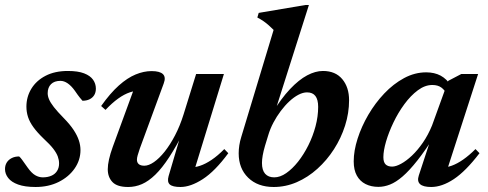

<svg xmlns="http://www.w3.org/2000/svg" viewBox="-25 -735 1948 767"><path d="M51.5 -110Q56.5 -106 63.2 -96.8Q70 -87.5 85.5 -65.5Q101 -43.5 115.8 -35Q130.5 -26.5 146 -26.5Q165 -26.5 179.8 -32.8Q194.5 -39 202.8 -51.8Q211 -64.5 211 -82Q211 -95.5 206 -109.5Q201 -123.5 187.8 -140.8Q174.5 -158 149 -181.5Q124 -205.5 108.8 -226.5Q93.5 -247.5 87 -267.5Q80.5 -287.5 80.5 -309Q80.5 -348 100.2 -380.5Q120 -413 157 -432.2Q194 -451.5 246 -451.5Q286.5 -451.5 311 -442Q335.5 -432.5 346.8 -416.5Q358 -400.5 358 -381Q358 -366 351.5 -355.2Q345 -344.5 333 -338.5Q321 -332.5 304.5 -332.5Q300.5 -337 293.8 -345.2Q287 -353.5 274 -372.5Q260.5 -391.5 245.8 -401.8Q231 -412 216.5 -412Q192 -412 178.8 -398.8Q165.5 -385.5 165.5 -362.5Q165.5 -351 171 -338Q176.5 -325 190.2 -307.2Q204 -289.5 229 -264Q254.5 -238 269 -216Q283.5 -194 290 -174.2Q296.5 -154.5 296.5 -135.5Q296.5 -95.5 273.2 -62Q250 -28.5 209.5 -8.2Q169 12 117 12Q74.5 12 47.5 2.2Q20.5 -7.5 7.8 -24Q-5 -40.5 -5 -59.5Q-5 -74.5 2 -85.8Q9 -97 21.8 -103.5Q34.5 -110 51.5 -110Z M648.5 -31.5 704.5 -221.5 712.5 -216Q680 -151.5 651.2 -107.5Q622.5 -63.5 595.5 -37.2Q568.5 -11 542 0.5Q515.5 12 487 12Q443 12 424.2 -7.8Q405.5 -27.5 405.5 -59Q405.5 -76 410.5 -98.5Q415.5 -121 425.5 -148.5L518.5 -402.5L539.5 -372.5Q517 -374 494 -366.2Q471 -358.5 447 -341.2Q423 -324 396.5 -296L379 -311.5Q415.5 -363 449.8 -393.5Q484 -424 516.8 -437.5Q549.5 -451 580.5 -451Q613.5 -451 626 -438.8Q638.5 -426.5 629 -401.5L533.5 -141.5Q528 -125 525 -114.8Q522 -104.5 522 -97Q522 -85.5 529.5 -79.2Q537 -73 551.5 -73Q569 -73 590 -87.5Q611 -102 632.8 -129.2Q654.5 -156.5 674.2 -194.2Q694 -232 708.5 -278.5L758.5 -439.5H869.5L746.5 -39L733 -66Q752.5 -65.5 774.2 -72.8Q796 -80 820.5 -96.5Q845 -113 871 -139.5L887 -123Q834 -51 785.2 -19.5Q736.5 12 696 12Q664.5 12 653.2 1.8Q642 -8.5 648.5 -31.5Z M1033.5 -152Q1027.5 -131.5 1024.5 -114.5Q1021.5 -97.5 1021.5 -84Q1021.5 -55 1034.2 -40.8Q1047 -26.5 1070.5 -26.5Q1094 -26.5 1118.5 -43.5Q1143 -60.5 1165.8 -89.2Q1188.5 -118 1206.8 -154.5Q1225 -191 1235.5 -230.5Q1246 -270 1246 -308Q1246 -337 1235 -351.5Q1224 -366 1201.5 -366Q1185.5 -366 1167.2 -356.5Q1149 -347 1131 -330.2Q1113 -313.5 1096.5 -291.5Q1080 -269.5 1067 -244.8Q1054 -220 1046.5 -194.5ZM1068 -615.5Q1058.5 -625 1049 -633.5Q1039.5 -642 1028.5 -649.8Q1017.5 -657.5 1003 -665L1008.5 -683.5L1195 -715H1209L1068 -271.5L1060.5 -280Q1098 -341.5 1133.5 -379Q1169 -416.5 1202 -434Q1235 -451.5 1265 -451.5Q1315 -451.5 1342.2 -419Q1369.5 -386.5 1369.5 -334.5Q1369.5 -283.5 1353.5 -233.2Q1337.5 -183 1309.2 -139Q1281 -95 1243 -60.8Q1205 -26.5 1160.5 -7.2Q1116 12 1068.5 12Q1004.5 12 966.5 -25Q928.5 -62 928.5 -122.5Q928.5 -138 931 -154.5Q933.5 -171 939 -188.5Z M1648 -34 1702 -198.5 1714.5 -198Q1674.5 -134.5 1642.2 -93.8Q1610 -53 1583.2 -30Q1556.5 -7 1533 2.2Q1509.5 11.5 1486.5 11.5Q1457.5 11.5 1435.2 0.2Q1413 -11 1400.5 -33.5Q1388 -56 1388 -90.5Q1388 -132.5 1403.5 -181Q1419 -229.5 1446.2 -276.2Q1473.5 -323 1510 -361.5Q1546.5 -400 1589.2 -423Q1632 -446 1677.5 -446Q1710.5 -446 1735 -433Q1759.5 -420 1779.5 -390L1758 -359.5Q1752.5 -374.5 1738.5 -385Q1724.5 -395.5 1702 -395.5Q1672.5 -395.5 1644 -374.2Q1615.5 -353 1590.5 -319Q1565.5 -285 1546.8 -245.8Q1528 -206.5 1517.2 -169.8Q1506.5 -133 1506.5 -107Q1506.5 -87 1515.5 -78.2Q1524.5 -69.5 1541.5 -69.5Q1556.5 -69.5 1577.2 -80.8Q1598 -92 1620.8 -113.5Q1643.5 -135 1664.5 -165.5Q1685.5 -196 1701 -234L1765.5 -412L1818 -439.5H1885L1755 -37.5L1739.5 -66Q1758.5 -65.5 1780 -73.2Q1801.5 -81 1825.2 -97.5Q1849 -114 1874.5 -139.5L1890.5 -123Q1835.5 -51 1788 -19.5Q1740.5 12 1697.5 12Q1665.5 12 1653 0.5Q1640.5 -11 1648 -34Z"/></svg>

Font: Newsreader 24pt SemiBold
Style: Italic
Weight: 600
Italic angle: -17°
Designer: Hugues Gentile
Foundry: Production Type
Version: Version 1.003